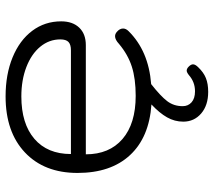

<svg xmlns="http://www.w3.org/2000/svg" viewBox="-58 -482 747 670"><g transform="rotate(-90 315.0 -146.5)"><path d="M493 -220H112Q112 -138 165.5 -92Q219 -46 316 -46Q376 -46 418 -59.5Q460 -73 497 -104Q512 -118 524 -118Q532 -118 539 -112Q551 -102 551 -90Q551 -80 542 -71Q473 -1 357 8Q315 41 297.5 64Q280 87 280 118Q280 137 293.5 149Q307 161 332 161Q364 161 388 140Q398 132 404 132Q411 132 418 139Q426 147 426 154Q426 162 416 172Q398 191 378 199Q358 207 330 207Q283 207 254.5 182.5Q226 158 226 120Q226 90 241 63.5Q256 37 286 9Q171 1 109 -66Q47 -133 47 -249Q47 -365 118.5 -432.5Q190 -500 314 -500Q391 -500 450.5 -475.5Q510 -451 543 -407Q576 -363 576 -306Q576 -266 554 -243Q532 -220 493 -220ZM475 -272Q495 -272 504 -280.5Q513 -289 513 -309Q513 -348 487.5 -379Q462 -410 416.5 -427.5Q371 -445 314 -445Q219 -445 166 -399.5Q113 -354 113 -272Z"/></g></svg>

Font: Kodchasan Light
Style: Regular
Weight: 300
Version: Version 1.000; ttfautohint (v1.6)